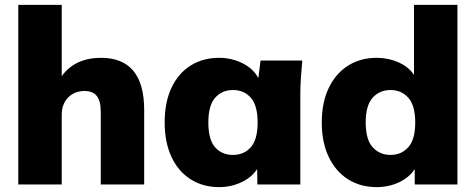

<svg xmlns="http://www.w3.org/2000/svg" viewBox="-20 -756 1951 787"><path d="M55 0V-736H233V-444Q288 -519 394 -519Q571 -519 571 -305V0H393V-297Q393 -343 376.5 -363Q360 -383 327 -383Q285 -383 259 -356Q233 -329 233 -285V0Z M878 11Q812 11 761.5 -21Q711 -53 683 -112.5Q655 -172 655 -254Q655 -337 683 -396.5Q711 -456 761.5 -487.5Q812 -519 878 -519Q930 -519 974.5 -496.5Q1019 -474 1039 -436L1048 -508H1219Q1216 -474 1213.5 -439Q1211 -404 1211 -370V0H1035L1034 -63Q1012 -29 969.5 -9Q927 11 878 11ZM935 -121Q980 -121 1008 -152.5Q1036 -184 1036 -254Q1036 -324 1008 -355.5Q980 -387 935 -387Q890 -387 862 -355.5Q834 -324 834 -254Q834 -184 861.5 -152.5Q889 -121 935 -121Z M1524 11Q1458 11 1407.5 -20.5Q1357 -52 1328 -111.5Q1299 -171 1299 -254Q1299 -337 1328 -396.5Q1357 -456 1407.5 -487.5Q1458 -519 1524 -519Q1572 -519 1613.5 -500.5Q1655 -482 1677 -449V-736H1855V0H1680V-63Q1658 -29 1616 -9Q1574 11 1524 11ZM1581 -121Q1625 -121 1653.5 -152.5Q1682 -184 1682 -254Q1682 -324 1653.5 -355.5Q1625 -387 1581 -387Q1536 -387 1507.5 -355.5Q1479 -324 1479 -254Q1479 -184 1507.5 -152.5Q1536 -121 1581 -121Z"/></svg>

Font: Mulish Black
Style: Regular
Weight: 900
Designer: Vernon Adams
Foundry: Vernon Adams
Version: Version 3.603; ttfautohint (v1.8.3)